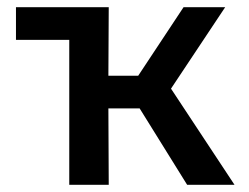

<svg xmlns="http://www.w3.org/2000/svg" viewBox="-20 -515 694 535"><path d="M501.5 0 338 -263 491.5 -495H607.5L456.5 -268L633.5 0ZM173 0V-495H283L282 -304H431.5V-213H282L283 0ZM24.5 -404V-495H283L173 -404Z"/></svg>

Font: Geologica Roman
Style: Regular
Weight: 400
Designer: Sindre Bremnes, Frode Helland
Foundry: Monokrom Skriftforlag AS
Version: Version 1.010;gftools[0.9.28]